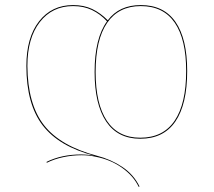

<svg xmlns="http://www.w3.org/2000/svg" viewBox="-20 -547 842 757"><path d="M718 -267Q718 -136 671.5 -68Q625 0 533 0Q444 0 398.5 -68Q353 -136 353 -263Q353 -396 402 -463Q375 -492 342.5 -507.5Q310 -523 268 -523Q186 -523 137 -460Q88 -397 88 -287Q89 -136 153.5 -53.5Q218 29 362 67Q417 81 462 111Q507 141 530 188L527 190Q506 146 460.5 114Q415 82 357 71Q332 65 301 65Q266 65 230 72.5Q194 80 164 95V91Q223 62 299 62Q325 62 352 67Q213 31 148.5 -52.5Q84 -136 84 -287Q84 -399 134 -463Q184 -527 268 -527Q311 -527 343.5 -511.5Q376 -496 405 -467Q450 -527 535 -527Q626 -527 672 -460.5Q718 -394 718 -267ZM714 -267Q714 -392 669 -457.5Q624 -523 535 -523Q448 -523 402.5 -457Q357 -391 357 -263Q357 -137 401.5 -70.5Q446 -4 533 -4Q623 -4 668.5 -71Q714 -138 714 -267Z"/></svg>

Font: FiraGO Four
Style: Regular
Weight: 100
Designer: bBox Type
Foundry: bBox Type GmbH
Version: Version 1.001